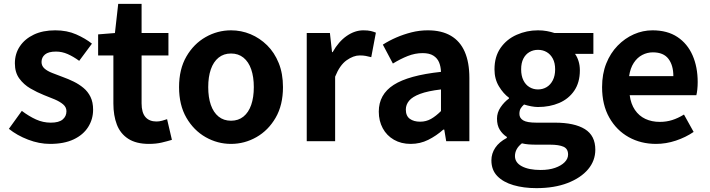

<svg xmlns="http://www.w3.org/2000/svg" viewBox="-20 -731 3674 994"><path d="M239 14Q183 14 125.5 -8Q68 -30 26 -64L93 -157Q130 -129 166.5 -112.5Q203 -96 243 -96Q285 -96 304.5 -112.5Q324 -129 324 -155Q324 -176 307 -190.5Q290 -205 263 -216.5Q236 -228 207 -239Q172 -253 137.5 -273Q103 -293 80 -324.5Q57 -356 57 -403Q57 -453 83 -491.5Q109 -530 155.5 -552Q202 -574 266 -574Q327 -574 374.5 -553Q422 -532 456 -505L390 -416Q360 -438 330.5 -451Q301 -464 270 -464Q231 -464 213 -449Q195 -434 195 -410Q195 -390 210 -376.5Q225 -363 251 -353Q277 -343 306 -332Q334 -322 361.5 -308.5Q389 -295 412 -276Q435 -257 448.5 -229.5Q462 -202 462 -163Q462 -114 436.5 -73.5Q411 -33 361.5 -9.5Q312 14 239 14Z M751 14Q685 14 644 -12.5Q603 -39 585 -86Q567 -133 567 -195V-444H488V-553L575 -560L592 -711H713V-560H852V-444H713V-196Q713 -148 733 -125Q753 -102 790 -102Q804 -102 819 -106Q834 -110 845 -114L870 -7Q847 0 817.5 7Q788 14 751 14Z M1176 14Q1106 14 1044.5 -21Q983 -56 945 -121.5Q907 -187 907 -280Q907 -373 945 -438.5Q983 -504 1044.5 -539Q1106 -574 1176 -574Q1229 -574 1277 -554Q1325 -534 1363 -496.5Q1401 -459 1423 -404.5Q1445 -350 1445 -280Q1445 -187 1407 -121.5Q1369 -56 1307.5 -21Q1246 14 1176 14ZM1176 -106Q1214 -106 1240.5 -127.5Q1267 -149 1280.5 -188Q1294 -227 1294 -280Q1294 -333 1280.5 -372Q1267 -411 1240.5 -432.5Q1214 -454 1176 -454Q1138 -454 1111.5 -432.5Q1085 -411 1071.5 -372Q1058 -333 1058 -280Q1058 -227 1071.5 -188Q1085 -149 1111.5 -127.5Q1138 -106 1176 -106Z M1568 0V-560H1688L1699 -461H1702Q1733 -516 1775 -545Q1817 -574 1861 -574Q1885 -574 1899.5 -570.5Q1914 -567 1926 -562L1902 -435Q1886 -439 1873.5 -441.5Q1861 -444 1842 -444Q1810 -444 1774.5 -419Q1739 -394 1715 -334V0Z M2106 14Q2057 14 2019.5 -7.5Q1982 -29 1961.5 -67Q1941 -105 1941 -153Q1941 -242 2018 -291.5Q2095 -341 2263 -359Q2262 -387 2253 -408.5Q2244 -430 2223.5 -443Q2203 -456 2168 -456Q2129 -456 2091 -441Q2053 -426 2014 -402L1962 -500Q1995 -521 2032 -537Q2069 -553 2110 -563.5Q2151 -574 2195 -574Q2266 -574 2314 -546Q2362 -518 2386 -463Q2410 -408 2410 -327V0H2290L2280 -60H2275Q2239 -28 2197 -7Q2155 14 2106 14ZM2155 -101Q2186 -101 2211.5 -115.5Q2237 -130 2263 -156V-268Q2195 -260 2155 -245Q2115 -230 2098 -209.5Q2081 -189 2081 -164Q2081 -131 2101.5 -116Q2122 -101 2155 -101Z M2757 243Q2691 243 2638 227.5Q2585 212 2554.5 180.5Q2524 149 2524 99Q2524 64 2544 34Q2564 4 2604 -17V-22Q2582 -36 2567.5 -59Q2553 -82 2553 -117Q2553 -148 2571.5 -175.5Q2590 -203 2615 -221V-225Q2586 -246 2563 -284Q2540 -322 2540 -372Q2540 -438 2571.5 -483Q2603 -528 2655 -551Q2707 -574 2765 -574Q2790 -574 2811.5 -570Q2833 -566 2851 -560H3052V-452H2957Q2968 -437 2975 -415Q2982 -393 2982 -367Q2982 -304 2953 -261.5Q2924 -219 2875 -198Q2826 -177 2765 -177Q2750 -177 2731 -180.5Q2712 -184 2693 -190Q2682 -180 2675.5 -169.5Q2669 -159 2669 -141Q2669 -120 2688.5 -108Q2708 -96 2757 -96H2853Q2954 -96 3008 -62.5Q3062 -29 3062 44Q3062 101 3024.5 145.5Q2987 190 2918.5 216.5Q2850 243 2757 243ZM2765 -268Q2790 -268 2810 -280Q2830 -292 2842 -315.5Q2854 -339 2854 -372Q2854 -405 2842 -427.5Q2830 -450 2810 -461.5Q2790 -473 2765 -473Q2741 -473 2721 -461.5Q2701 -450 2689.5 -427.5Q2678 -405 2678 -372Q2678 -339 2689.5 -315.5Q2701 -292 2721 -280Q2741 -268 2765 -268ZM2779 149Q2822 149 2853.5 138Q2885 127 2903 109Q2921 91 2921 69Q2921 39 2897 28.5Q2873 18 2828 18H2759Q2734 18 2716 16.5Q2698 15 2682 11Q2663 26 2654.5 42.5Q2646 59 2646 77Q2646 111 2682 130Q2718 149 2779 149Z M3376 14Q3298 14 3235 -21Q3172 -56 3134.5 -122Q3097 -188 3097 -280Q3097 -348 3118.5 -402Q3140 -456 3177.5 -494.5Q3215 -533 3261.5 -553.5Q3308 -574 3358 -574Q3435 -574 3487 -539.5Q3539 -505 3565.5 -444.5Q3592 -384 3592 -306Q3592 -286 3590 -267.5Q3588 -249 3585 -238H3240Q3246 -193 3267 -162Q3288 -131 3321 -115.5Q3354 -100 3396 -100Q3430 -100 3460 -109.5Q3490 -119 3521 -138L3571 -48Q3530 -20 3479 -3Q3428 14 3376 14ZM3237 -337H3466Q3466 -393 3440.5 -426.5Q3415 -460 3360 -460Q3331 -460 3305 -446.5Q3279 -433 3261 -405.5Q3243 -378 3237 -337Z"/></svg>

Font: Noto Sans HK Thin
Style: Bold
Weight: 700
Version: Version 2.004-H2;hotconv 1.0.118;makeotfexe 2.5.65603